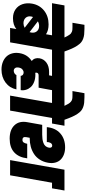

<svg xmlns="http://www.w3.org/2000/svg" viewBox="702 -1754 1169 2614"><g transform="rotate(90 1287.0 -447.5)"><path d="M360.8 0 376 -85Q320.8 -39.1 228 -39.1Q158.2 -39.1 108.4 -73.5Q58.6 -107.9 38.1 -167Q17.6 -226.1 29.8 -297.9Q47.9 -401.4 124.8 -462.6Q201.7 -523.9 313 -523.9Q395 -523.9 446.8 -488.8L460.9 -570.8H23.9L54.2 -740.2H763.2L732.9 -570.8H657.2L557.1 0ZM334 -395Q299.8 -395 271 -377.9L418 -265.1Q423.3 -283.7 423.8 -288.1Q431.2 -335 406 -365Q380.9 -395 334 -395ZM296.9 -182.1Q329.1 -182.1 358.9 -198.2L211.9 -312Q206.1 -296.9 205.1 -288.1Q196.3 -240.7 223.4 -211.4Q250.5 -182.1 296.9 -182.1Z M493.7 -734.9Q481 -761.7 472.9 -776.9Q464.8 -792 454.6 -806.6Q444.3 -821.3 435.5 -828.1Q426.8 -835 413.6 -840.6Q400.4 -846.2 385.7 -847.7Q371.1 -849.1 349.6 -849.1H290.5L318.4 -1012.2H374.5Q419.9 -1011.7 450.4 -1008.3Q481 -1004.9 510.5 -993.7Q540 -982.4 560.1 -964.6Q580.1 -946.8 601.8 -914.6Q623.5 -882.3 642.3 -840.1Q661.1 -797.9 683.6 -734.9Z M1197.8 -85.9Q1177.7 7.3 1103.8 62.3Q1029.8 117.2 926.8 117.2Q871.1 117.2 825.2 99.1Q779.3 81.1 749.3 48.8Q719.2 16.6 707 -30.3Q694.8 -77.1 704.6 -131.8Q723.1 -237.3 810.5 -293.9Q762.2 -334 774.4 -401.9Q784.7 -459 833.5 -494.9Q882.3 -530.8 958.5 -530.8H1006.3L1013.7 -570.8H721.7L751.5 -740.2H1357.4L1327.6 -570.8H1207.5L1200.7 -530.8L1174.3 -388.2H1007.3Q973.6 -388.2 969.7 -359.9Q967.8 -348.6 972.7 -342.8Q984.4 -344.2 996.6 -344.2Q1052.2 -344.2 1096.2 -326.9Q1140.1 -309.6 1165.8 -281.2Q1191.4 -252.9 1202.4 -217.3Q1213.4 -181.6 1207.5 -144H1012.7Q1013.7 -161.1 1000.5 -172.6Q987.3 -184.1 966.3 -184.1Q944.8 -184.1 925.3 -167.2Q905.8 -150.4 900.4 -118.2Q894.5 -84 908.2 -66.9Q921.9 -49.8 944.3 -49.8Q962.9 -49.8 979 -59.6Q995.1 -69.3 1002.4 -85.9Z M1486.3 0H1282.2L1382.3 -570.8H1305.2L1335.4 -740.2H1421.4Q1403.3 -777.8 1392.1 -796.1Q1380.9 -814.5 1364.7 -828.1Q1348.6 -841.8 1329.8 -845.5Q1311 -849.1 1279.3 -849.1H1220.2L1249.5 -1012.2H1305.2Q1350.6 -1011.7 1381.1 -1008.3Q1411.6 -1004.9 1440.9 -993.9Q1470.2 -982.9 1490.2 -965.3Q1510.3 -947.8 1531.5 -916Q1552.7 -884.3 1571 -843Q1589.4 -801.8 1611.3 -740.2H1692.4L1662.1 -570.8H1586.4Z M1868.2 5.9Q1748 5.9 1686 -59.1Q1624 -124 1644 -233.9L1680.2 -437H1815.4Q1848.1 -437 1874.3 -440.7Q1900.4 -444.3 1926.5 -453.6Q1952.6 -462.9 1969.5 -482.2Q1986.3 -501.5 1991.2 -529.8Q1994.1 -547.9 1987.1 -560.5Q1980 -573.2 1964.4 -573.2Q1939.5 -573.2 1926.8 -551.5Q1914.1 -529.8 1914.1 -500H1711.4Q1722.7 -618.2 1797.1 -683.6Q1871.6 -749 1987.3 -749Q2038.1 -749 2080.6 -733.6Q2123 -718.3 2152.3 -689.5Q2181.6 -660.6 2193.8 -616.2Q2206.1 -571.8 2196.3 -517.1Q2185.1 -453.1 2153.8 -404.3Q2122.6 -355.5 2077.1 -325.9Q2031.7 -296.4 1978 -281.7Q1924.3 -267.1 1863.3 -267.1H1856.4L1848.1 -222.2Q1837.9 -168 1884.3 -168Q1907.7 -168 1919.7 -183.8Q1931.6 -199.7 1938 -232.9H2136.2Q2122.6 -117.7 2054.9 -55.9Q1987.3 5.9 1868.2 5.9ZM2160.2 0 2291 -740.2H2574.2L2544.4 -570.8H2468.3L2367.2 0Z"/></g></svg>

Font: SVN-Poppins Black
Style: Italic
Weight: 900
Italic angle: -10°
Designer: Ninad Kale (Devanagari), Jonny Pinhorn (Latin)
Foundry: Indian Type Foundry
Version: Version 3.002 2017